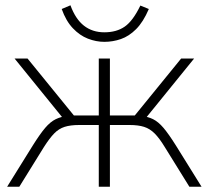

<svg xmlns="http://www.w3.org/2000/svg" viewBox="-20 -705 788 725"><path d="M7 0 104 -156Q131 -199 150.5 -222Q170 -245 190.5 -255Q211 -265 239 -268L220 -256L35 -484H84L259 -269H353V-484H395V-269H489L664 -484H713L528 -256L509 -268Q538 -265 558 -255Q578 -245 597.5 -222Q617 -199 644 -156L741 0H695L602 -150Q582 -183 564 -201Q546 -219 524 -226Q502 -233 469 -233H395V0H353V-233H279Q246 -233 224 -226Q202 -219 184.5 -201Q167 -183 146 -150L53 0ZM374 -547Q343 -547 312 -559Q281 -571 255 -598.5Q229 -626 213 -671L246 -685Q265 -633 297 -608Q329 -583 374 -583Q420 -583 451 -604.5Q482 -626 510 -684L542 -671Q521 -622 494 -595Q467 -568 436.5 -557.5Q406 -547 374 -547Z"/></svg>

Font: Nunito Sans 12pt ExtraLight
Style: Regular
Weight: 200
Designer: Vernon Adams
Foundry: Vernon Adams
Version: Version 3.101;gftools[0.9.27]